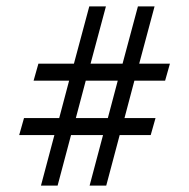

<svg xmlns="http://www.w3.org/2000/svg" viewBox="-20 -590 590 600"><path d="M40 -168H150L108 -10H160L202 -168H302L260 -10H312L354 -168H451L466 -221H369L400 -338H496L511 -391H415L463 -570H411L363 -391H263L311 -570H259L211 -391H100L85 -338H196L165 -221H55ZM217 -221 248 -338H348L317 -221Z"/></svg>

Font: Charger Sport
Style: ExLit
Weight: 200
Designer: Jasper
Foundry: Cannot Into Space Fonts
Version: Version 1.1